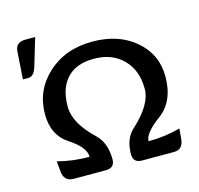

<svg xmlns="http://www.w3.org/2000/svg" viewBox="-109 -878 1029 995"><g transform="rotate(-15 405.0 -381.0)"><path d="M75.2 -565.9H45.4L55.2 -712.9Q58.1 -761.7 110.8 -761.7H163.6L119.6 -614.7Q105 -565.9 75.2 -565.9ZM704.6 0H533.7Q485.8 0 485.8 -45.9Q485.8 -128.9 534.2 -172.9Q642.6 -271.5 642.6 -355.5Q642.6 -455.1 583.7 -514.6Q524.9 -574.2 426.3 -574.2Q333 -574.2 283 -521Q232.9 -467.8 232.9 -370.1Q232.9 -279.8 334.5 -184.6Q386.7 -135.7 386.7 -45.9Q386.7 0 338.9 0H168Q114.7 0 109.9 -55.2L105 -110.4Q185.1 -88.9 275.4 -88.9Q275.4 -140.6 192.1 -194.6Q108.9 -248.5 108.9 -361.3Q108.9 -489.3 203.1 -575.7Q297.4 -662.1 442.4 -662.1Q583.5 -662.1 673.1 -585.2Q762.7 -508.3 762.7 -390.6Q762.7 -256.8 677 -193.8Q591.3 -130.9 591.3 -87.9Q682.1 -87.9 762.7 -110.4L757.8 -55.2Q752.9 0 704.6 0Z"/></g></svg>

Font: Bainsley
Style: Bold
Weight: 700
Designer: Paul James MIller
Foundry: High-Logic / Made with FontCreator
Version: Version 1.411;March 28, 2021;FontCreator 13.0.0.2683 64-bit